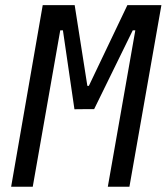

<svg xmlns="http://www.w3.org/2000/svg" viewBox="-20 -713 636 733"><path d="M22.5 0 143.1 -693.4H265.1L313.5 -385.3H319.3L466.3 -693.4H596.2L474.1 0H391.6L496.6 -597.2H486.8L339.4 -296.4H310.1L264.2 -295.9L220.2 -597.2H210L105 0Z"/></svg>

Font: Cascadia Mono PL SemiLight
Style: Italic
Weight: 350
Italic angle: -10°
Monospace: yes
Designer: Aaron Bell
Foundry: Saja Typeworks
Version: Version 2404.023; ttfautohint (v1.8.4)